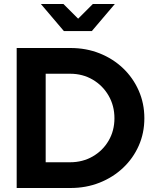

<svg xmlns="http://www.w3.org/2000/svg" viewBox="-20 -940 778 960"><path d="M208.4 -128.7H330.4Q393 -128.7 443.5 -157.7Q494 -186.8 523.1 -236.7Q552.2 -286.5 552.2 -348.6Q552.2 -411.4 522.9 -461.9Q493.7 -512.4 443.4 -541.9Q393.2 -571.3 330.5 -571.3H208.4ZM63.4 0V-700H332.3Q410.9 -700 477.9 -673.3Q544.9 -646.6 595.1 -598.9Q645.3 -551.1 673.5 -487.1Q701.8 -423.1 701.8 -348.9Q701.8 -274.7 673.7 -211.4Q645.6 -148.1 595.4 -100.8Q545.2 -53.4 478 -26.7Q410.9 0 332.3 0ZM297.3 -919.9 370.7 -846.6 444.1 -919.9H554.1L439.3 -784.8H299.3L184.5 -919.9Z"/></svg>

Font: Red Hat Display VF
Style: Regular
Weight: 300
Designer: Pentagram, MCKL
Foundry: Pentagram, MCKL
Version: Version 1.023